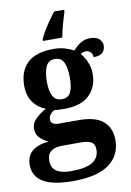

<svg xmlns="http://www.w3.org/2000/svg" viewBox="-106 -830 773 1134"><g transform="rotate(-10 280.0 -263.0)"><path d="M236 240Q2 240 2 101Q2 48 37 19Q72 -10 137 -15Q110 -26 87 -47.5Q64 -69 64 -104Q64 -137 89 -162Q114 -187 153 -209Q109 -225 80 -264Q51 -303 51 -364Q51 -452 102 -500.5Q153 -549 260 -549Q295 -549 326 -540Q357 -531 379 -518Q405 -547 429 -560.5Q453 -574 483 -574Q519 -574 537 -557Q555 -540 555 -517Q555 -495 540 -477.5Q525 -460 484 -460Q484 -480 472 -491Q460 -502 446 -502Q426 -502 413 -491Q433 -469 447.5 -435Q462 -401 462 -364Q462 -288 413 -238.5Q364 -189 260 -189Q249 -189 230 -190Q211 -191 202 -192Q188 -186 177 -172.5Q166 -159 166 -141Q166 -125 179 -117Q192 -109 213 -109H334Q434 -109 480 -68.5Q526 -28 526 44Q526 136 455 188Q384 240 236 240ZM257 -248Q297 -248 311 -279.5Q325 -311 325 -365Q325 -421 310.5 -455Q296 -489 256 -489Q217 -489 202 -454Q187 -419 187 -364Q187 -312 202.5 -280Q218 -248 257 -248ZM238 180Q326 180 366 154.5Q406 129 406 80Q406 48 386 35.5Q366 23 325 23H209Q189 23 168.5 28.5Q148 34 134 50Q120 66 120 99Q120 180 238 180ZM206 -616Q215 -637 231 -664Q247 -691 266 -718Q285 -745 301 -766H361V-753Q351 -723 339.5 -681Q328 -639 322 -606H206Z"/></g></svg>

Font: Noto Serif Yezidi
Style: Bold
Weight: 700
Designer: Dalton Maag Ltd
Foundry: Dalton Maag Ltd
Version: Version 1.001; ttfautohint (v1.8.4.7-5d5b)